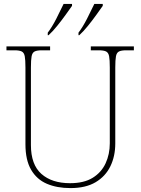

<svg xmlns="http://www.w3.org/2000/svg" viewBox="-20 -951 719 981"><path d="M340 10Q271 10 219.5 -12Q168 -34 139 -83.5Q110 -133 110 -214V-606Q110 -645 106.5 -663.5Q103 -682 91 -688Q79 -694 54 -694H13V-714H236V-694H194Q169 -694 157 -688Q145 -682 141.5 -663.5Q138 -645 138 -606V-210Q138 -110 191.5 -62.5Q245 -15 338 -15Q409 -15 453.5 -42.5Q498 -70 519.5 -116.5Q541 -163 541 -219V-606Q541 -645 537.5 -663.5Q534 -682 522 -688Q510 -694 485 -694H444V-714H664V-694H625Q600 -694 588 -688Q576 -682 572.5 -663.5Q569 -645 569 -606V-218Q569 -153 544 -101.5Q519 -50 468.5 -20Q418 10 340 10ZM381 -784Q403 -813 424.5 -855Q446 -897 462 -931H505V-921Q493 -904 472.5 -875.5Q452 -847 429 -818.5Q406 -790 385 -771H381ZM224 -784Q246 -813 267.5 -855Q289 -897 305 -931H348V-921Q336 -904 315.5 -875.5Q295 -847 272 -818.5Q249 -790 228 -771H224Z"/></svg>

Font: Noto Serif Ethiopic Thin
Style: Regular
Weight: 250
Version: Version 2.102